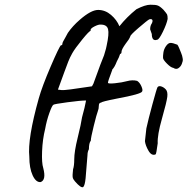

<svg xmlns="http://www.w3.org/2000/svg" viewBox="-20 -685 793 812"><path d="M730 -496Q733 -493 737.5 -482Q742 -471 745.5 -462.5Q749 -454 750 -450Q751 -446 752.5 -438.5Q754 -431 752.5 -426Q751 -421 749 -415Q745 -404 735 -397Q725 -390 713 -398Q703 -399 686.5 -415.5Q670 -432 669.5 -440Q669 -448 671 -462.5Q673 -477 682 -490Q691 -503 700.5 -503.5Q710 -504 730 -496ZM646 -316Q651 -323 662 -319.5Q673 -316 681.5 -306.5Q690 -297 687.5 -275.5Q685 -254 665 -183.5Q645 -113 647 -79Q641 -33 638 -32Q621 -25 608 -47.5Q595 -70 593 -88Q597 -126 599 -142Q607 -179 624.5 -243.5Q642 -308 646 -316ZM363 -558V-554Q358 -555 327.5 -517.5Q297 -480 286 -460.5Q275 -441 268.5 -424Q262 -407 252 -380Q229 -317 225 -306L241 -304Q253 -302 369 -320L375 -331Q411 -431 420 -451Q431 -487 431 -492Q442 -542 437 -561.5Q432 -581 406 -581Q397 -582 380 -573.5Q363 -565 363 -558ZM350 -29 342 69Q339 99 332 106Q323 112 297 82Q289 73 287.5 65Q286 57 289 31Q294 16 294 -11Q294 -44 308.5 -102.5Q323 -161 327 -189Q339 -232 344 -260Q321 -260 265 -252.5Q209 -245 206 -242Q200 -239 188.5 -206.5Q177 -174 171 -140Q160 -96 158 -45.5Q156 5 163 26Q176 76 152 85Q132 87 118 56.5Q104 26 104 -22Q96 -98 144 -269Q158 -319 194 -403Q230 -487 238 -494Q242 -493 243 -495.5Q244 -498 244 -501Q244 -504 247.5 -510.5Q251 -517 257 -527.5Q263 -538 267 -546Q287 -575 317 -601Q365 -643 395 -643Q425 -643 449.5 -622Q474 -601 485 -574Q516 -613 557 -646Q594 -665 616 -665Q638 -665 646 -662Q656 -659 671 -644Q684 -629 686.5 -624Q689 -619 689 -605Q685 -584 669 -551Q653 -518 645 -517Q633 -513 627.5 -519.5Q622 -526 622 -541L615 -561Q615 -576 622 -586Q627 -596 624 -601Q621 -606 611 -603Q602 -598 566.5 -567.5Q531 -537 531 -531Q526 -518 512 -501Q494 -476 494 -466.5Q494 -457 488 -457Q484 -443 474 -425Q465 -401 454 -390H455Q436 -340 436.5 -335Q437 -330 466.5 -333Q496 -336 518 -342Q540 -348 560 -343Q571 -336 578 -320Q585 -304 581 -298Q577 -287 474 -268Q408 -255 408 -251Q398 -251 398 -238Q398 -225 393.5 -214Q389 -203 376.5 -152.5Q364 -102 364 -90Q356 -80 356 -54Q350 -43 350 -29Z"/></svg>

Font: Caveat
Style: Regular
Weight: 400
Designer: Pablo Impallari
Foundry: Creative Lab NY
Version: Version 1.096; ttfautohint (v1.3)